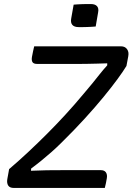

<svg xmlns="http://www.w3.org/2000/svg" viewBox="-20 -929 655 949"><path d="M344 -906Q354 -907 364.5 -907.5Q375 -908 386 -908.5Q397 -909 408 -909Q419 -909 429 -909Q450 -909 459.5 -898.5Q469 -888 465 -868L453 -798Q443 -797 432.5 -796.5Q422 -796 411.5 -795.5Q401 -795 390 -795Q379 -795 369 -795Q347 -795 337.5 -806Q328 -817 332 -838ZM498 0H49Q28 0 20.5 -12Q13 -24 16 -43L25 -93Q74 -135 120.5 -178.5Q167 -222 212.5 -267.5Q258 -313 303 -362Q348 -411 393 -465Q418 -494 437 -517.5Q456 -541 473 -562.5Q490 -584 510 -606V-616Q483 -615 459.5 -614.5Q436 -614 414.5 -613.5Q393 -613 371 -613Q349 -613 324 -613H164Q146 -613 140.5 -622Q135 -631 138 -648Q140 -662 143.5 -676Q147 -690 149 -700H579Q588 -700 595.5 -696.5Q603 -693 608 -686Q613 -679 614.5 -670.5Q616 -662 614 -651L605 -603Q590 -578 561.5 -539Q533 -500 492 -450Q451 -400 399 -343Q347 -286 285 -225Q260 -200 235 -178Q210 -156 185.5 -136Q161 -116 134 -96L133 -85Q173 -87 211.5 -87.5Q250 -88 293 -88H478Q496 -88 503.5 -77Q511 -66 508 -48Q506 -35 503.5 -23.5Q501 -12 498 0Z"/></svg>

Font: Rec Mono Semicasual
Style: Italic
Weight: 400
Italic angle: -10°
Version: Version 1.085; ttfautohint (v1.8.4.7-5d5b)